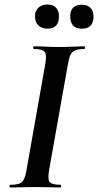

<svg xmlns="http://www.w3.org/2000/svg" viewBox="-20 -830 434 850"><path d="M25 0Q22 0 22 -6Q22 -12 25 -12Q52 -12 65.5 -17Q79 -22 86.2 -37Q93.5 -52 98 -81L180 -544Q188 -587 177.8 -600Q167.5 -613 130 -613Q127 -613 127 -619Q127 -625 130 -625Q152.6 -625 180.8 -623.5Q209 -622 239.8 -622Q274.9 -622 303 -623.5Q331 -625 353 -625Q356 -625 356 -619Q356 -613 353 -613Q326.5 -613 312.4 -607Q298.2 -601 291.6 -586Q285 -571 280 -542L198 -81Q190 -38 199.3 -25Q208.5 -12 248 -12Q250 -12 250 -6Q250 0 248 0Q225.8 0 198 -1Q170.2 -2 135.8 -2Q104.7 -2 76.3 -1Q48 0 25 0ZM189.9 -703Q165 -703 150 -717.5Q135 -731.9 135 -758Q135 -782 150 -796Q165 -810 189.9 -810Q214.8 -810 227.9 -796Q241 -782 241 -758Q241 -703 189.9 -703ZM342.5 -703Q291 -703 291 -758Q291 -809 343 -809Q367 -809 380.5 -795.6Q394 -782.2 394 -758Q394 -703 342.5 -703Z"/></svg>

Font: Cormorant Garamond Light
Style: Italic
Weight: 300
Italic angle: -10°
Designer: Christian Thalmann (Catharsis Fonts)
Foundry: Catharsis Fonts
Version: Version 4.001